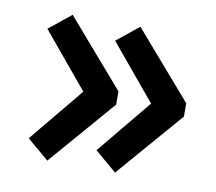

<svg xmlns="http://www.w3.org/2000/svg" viewBox="-57 -572 644 572"><g transform="rotate(10 264.5 -285.5)"><path d="M498 -305V-265L325 -65L259 -121L395 -286L257 -452L324 -506ZM293 -305V-265L120 -65L54 -121L190 -286L52 -452L119 -506Z"/></g></svg>

Font: SpoqaHanSans-Bold
Style: Regular
Weight: 700
Designer: [Spoqa Han Sans] Dong-huui Kim \uAE40 \uB3D9 \uD718   [Noto Sans] Ryoko NISHIZUKA \u897F \u585A \u6DBC \u5B50  (kana & i
Foundry: Spoqa (http://www.spoqa-han-sans.com)
Version: Version 2.000